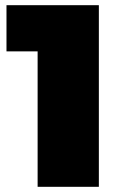

<svg xmlns="http://www.w3.org/2000/svg" viewBox="-20 -720 458 740"><path d="M125 0V-522H5V-700H361V0Z"/></svg>

Font: Montserrat Thin Black
Style: Regular
Weight: 900
Version: Version 9.000